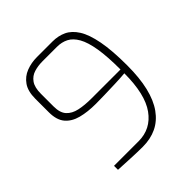

<svg xmlns="http://www.w3.org/2000/svg" viewBox="-197 -879 1027 1027"><g transform="rotate(-45 316.0 -366.0)"><path d="M301 4Q262 4 211 1.5Q160 -1 120 -3V-33H306Q399 -33 454 -109.5Q509 -186 509 -344Q476 -341 433 -339.5Q390 -338 351 -337Q312 -336 286 -336Q224 -336 176.5 -348.5Q129 -361 102.5 -392.5Q76 -424 76 -482V-584Q76 -641 99 -674Q122 -707 159.5 -721.5Q197 -736 240 -736H358Q401 -736 436 -719.5Q471 -703 496.5 -662.5Q522 -622 536 -549Q550 -476 550 -363Q550 -269 533.5 -200Q517 -131 484.5 -85.5Q452 -40 406 -18Q360 4 301 4ZM291 -373H509Q509 -470 498.5 -534Q488 -598 467.5 -634Q447 -670 418.5 -684.5Q390 -699 354 -699H245Q211 -699 181.5 -690Q152 -681 134 -655.5Q116 -630 116 -582V-486Q116 -438 138 -414Q160 -390 199 -381.5Q238 -373 291 -373Z"/></g></svg>

Font: Exo Thin ExtraLight
Style: Regular
Weight: 250
Version: Version 2.000